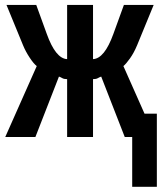

<svg xmlns="http://www.w3.org/2000/svg" viewBox="-20 -548 647 768"><path d="M248.5 -231.4Q235.8 -231.4 229.2 -235.4Q222.7 -239.3 215.8 -241.7L121.6 0H1L127 -283.7Q115.2 -292.5 98.9 -317.1Q82.5 -341.8 72.3 -366.7L5.9 -528.3H125L167 -412.6Q202.6 -313.5 248.5 -311.5V-528.3H352.1V-311.5Q397.9 -313.5 433.6 -412.6L475.6 -528.3H594.7L528.3 -366.7Q515.6 -336.4 500 -314.5Q484.4 -292.5 473.6 -283.7L558.1 -93.3H607.4V199.2H508.8V0H479L384.8 -241.7Q377.9 -239.3 371.3 -235.4Q364.7 -231.4 352.1 -231.4V0H248.5Z"/></svg>

Font: Cousine
Style: Bold
Weight: 700
Monospace: yes
Designer: Steve Matteson
Foundry: Ascender Corporation
Version: Version 1.20